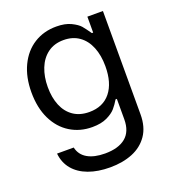

<svg xmlns="http://www.w3.org/2000/svg" viewBox="-136 -639 851 951"><g transform="rotate(-20 289.5 -163.5)"><path d="M57.6 55.7H145.5Q154.3 95.7 189.7 116.2Q225.1 136.7 282.2 136.7Q352.5 136.7 390.6 105.5Q428.7 74.2 428.7 9.8V-97.7H421.9Q407.7 -73.7 392.1 -55.7Q376.5 -37.6 345.5 -22.7Q314.5 -7.8 267.6 -7.8Q202.6 -7.8 151.4 -39.6Q100.1 -71.3 71 -131.1Q42 -190.9 42 -272.5Q42 -352.5 70.8 -412.6Q99.6 -472.7 150.9 -504.9Q202.1 -537.1 268.6 -537.1Q314.9 -537.1 345.9 -522Q377 -506.8 390.4 -491Q403.8 -475.1 423.8 -446.3H430.7V-530.3H512.7V14.6Q512.7 80.6 482.7 124.3Q452.6 168 400.9 189Q349.1 210 282.2 210Q218.3 210 169.2 191.9Q120.1 173.8 91.3 139.2Q62.5 104.5 57.6 55.7ZM430.7 -269.5Q430.7 -326.7 413.1 -370.1Q395.5 -413.6 361.6 -437.7Q327.6 -461.9 279.3 -461.9Q230 -461.9 195.8 -436.5Q161.6 -411.1 144.3 -367.4Q127 -323.7 127 -269.5Q127 -213.9 144.3 -171.9Q161.6 -129.9 195.8 -106.4Q230 -83 279.3 -83Q351.6 -83 391.1 -132.1Q430.7 -181.2 430.7 -269.5Z"/></g></svg>

Font: Pretendard Std
Style: Regular
Weight: 400
Designer: Base glyphs from Inter by Rasmus Andersson; Hangeul glyphs from Noto Sans CJK(Source Han Sans) by Jang Soo-young and Kan
Foundry: Kil Hyung-jin
Version: Version 1.309